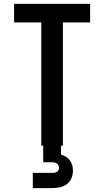

<svg xmlns="http://www.w3.org/2000/svg" viewBox="-20 -755 540 995"><path d="M194 0V-639H53V-735H447V-639H306V0ZM150 220V141H250Q256 141 262 140Q268 139 273.5 136Q279 133 282.5 127.5Q286 122 286 116Q286 109 283 103Q280 97 275 93Q270 89 263.5 87.5Q257 86 250 86H204V0H296V46Q309 50 321.5 57.5Q334 65 342.5 76.5Q351 88 354.5 102Q358 116 358 130Q358 150 350 169Q342 188 326 199.5Q310 211 290 215.5Q270 220 250 220Z"/></svg>

Font: Moesevka
Style: Bold
Weight: 700
Monospace: yes
Designer: Belleve Invis
Foundry: Belleve Invis
Version: Version 32.5.0; ttfautohint (v1.8.4)